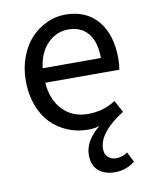

<svg xmlns="http://www.w3.org/2000/svg" viewBox="-81 -559 659 835"><g transform="rotate(-10 248.0 -141.5)"><path d="M359.9 214.8Q315.4 214.8 287.6 191.4Q259.8 168 259.8 122.1Q259.8 59.1 327.1 4.9Q304.7 12.2 277.8 12.2Q229 12.2 186.8 -5.4Q144.5 -22.9 113.3 -54.9Q82 -86.9 64 -135.5Q45.9 -184.1 45.9 -243.2Q45.9 -300.8 64.5 -349.6Q83 -398.4 113.5 -430.4Q144 -462.4 183.1 -480.2Q222.2 -498 264.2 -498Q356.4 -498 407.7 -437Q459 -376 459 -270Q459 -242.7 455.1 -221.2H127.9Q133.3 -145.5 176.5 -100.3Q219.7 -55.2 288.1 -55.2Q356.9 -55.2 410.2 -90.8L439 -38.1Q325.2 33.7 325.2 106Q325.2 130.9 339.8 143.3Q354.5 155.8 375 155.8Q401.9 155.8 425.8 139.2L448.2 184.1Q408.7 214.8 359.9 214.8ZM127.9 -285.2H384.8Q384.8 -356.4 353.5 -394.3Q322.3 -432.1 266.1 -432.1Q213.4 -432.1 174.3 -392.3Q135.3 -352.5 127.9 -285.2Z"/></g></svg>

Font: Source Sans Pro
Style: Regular
Weight: 400
Designer: Paul D. Hunt
Foundry: Adobe Systems Incorporated
Version: Version 3.006;hotconv 1.0.111;makeotfexe 2.5.65597